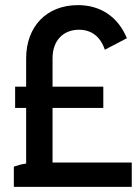

<svg xmlns="http://www.w3.org/2000/svg" viewBox="-20 -729 546 749"><path d="M34 0H494V-95H185V-308H383V-391H185V-502C185 -571 227 -613 288 -613C337 -613 372 -586 389 -535L475 -580C440 -664 372 -709 284 -709C162 -709 82 -626 82 -501V-391H39V-308H82V-91C66 -89 48 -84 34 -79Z"/></svg>

Font: Fixel Text Medium
Style: Regular
Weight: 500
Width: 4
Designer: AlfaBravo + MacPaw
Foundry: Kyrylo Tkachov, Marchela Mozhyna, Serhii Makarenko, Maria Weinstein, Zakhar Kryvoshyya
Version: Version 1.211